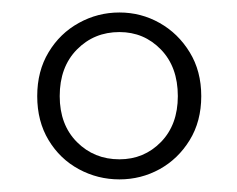

<svg xmlns="http://www.w3.org/2000/svg" viewBox="-20 -765 382 309"><path d="M172.2 -508.6Q211.8 -508.6 239 -536.4Q266.2 -564.3 266.2 -610.3Q266.2 -657.2 239 -685.3Q211.8 -713.4 172.2 -713.4Q131.5 -713.4 103.8 -685.3Q76.1 -657.2 76.1 -610.3Q76.1 -564.3 103.8 -536.4Q131.5 -508.6 172.2 -508.6ZM172.2 -476.3Q137.3 -476.3 106.9 -492.7Q76.4 -509.2 58.2 -539.5Q39.9 -569.8 39.9 -610.3Q39.9 -650.6 58.2 -680.9Q76.4 -711.3 106.9 -728.1Q137.3 -744.9 172.2 -744.9Q207 -744.9 236.8 -728.1Q266.7 -711.3 285.3 -680.9Q303.9 -650.6 303.9 -610.3Q303.9 -569.8 285.3 -539.5Q266.7 -509.2 236.8 -492.7Q207 -476.3 172.2 -476.3Z"/></svg>

Font: Noto Serif HK
Style: Regular
Weight: 200
Designer: Ryoko NISHIZUKA 西塚涼子 (kana & ideographs); Frank Grießhammer (Latin, Greek & Cyrillic); Wenlong ZHANG 张文龙 (bopomofo); San
Foundry: Adobe
Version: Version 2.001;hotconv 1.1.0;makeotfexe 2.6.0